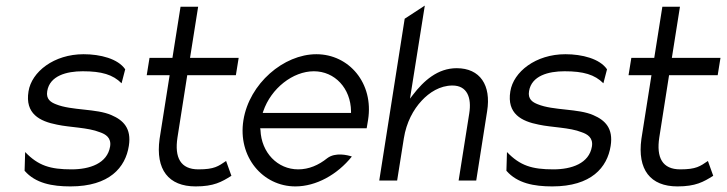

<svg xmlns="http://www.w3.org/2000/svg" viewBox="-20 -656 2602 687"><path d="M184 -210C230 -200 295 -200 337 -183C358 -176 379 -163 374 -132C364 -71 301 -50 236 -50C160 -50 117 -63 70 -112L68 -45C107 0 167 11 232 11C372 11 429 -57 441 -134C451 -197 421 -226 379 -244C325 -268 236 -260 180 -283C162 -290 144 -301 149 -330C158 -385 218 -401 276 -401C344 -401 384 -389 415 -358L428 -408C402 -446 339 -462 279 -462C173 -462 93 -399 82 -329C69 -249 122 -222 184 -210Z M587 -387 551 -159C536 -49 583 11 680 11C745 11 773 -5 808 -27L789 -80C761 -61 747 -50 690 -50C626 -50 604 -92 615 -164L650 -387H824L834 -449H660L689 -632H626L597 -449H515L505 -387Z M1037 11C1111 11 1187 -31 1239 -96C1224 -101 1180 -112 1151 -90C1120 -65 1085 -50 1047 -50C973 -50 915 -110 912 -191L911 -197H1292L1297 -227C1318 -358 1229 -462 1112 -462C995 -462 872 -357 851 -226C830 -95 920 11 1037 11ZM922 -258C950 -340 1028 -401 1103 -401C1178 -401 1235 -340 1236 -258V-252H920Z M1401 -10 1425 -161C1434 -218 1459 -264 1489 -296C1516 -325 1554 -350 1599 -350C1652 -350 1668 -306 1659 -250L1621 -10H1684L1723 -258C1738 -351 1698 -412 1614 -412C1546 -412 1496 -367 1457 -316L1447 -303L1500 -636L1428 -589L1337 -10Z M1908 -210C1954 -200 2019 -200 2061 -183C2082 -176 2103 -163 2098 -132C2088 -71 2025 -50 1960 -50C1884 -50 1841 -63 1794 -112L1792 -45C1831 0 1891 11 1956 11C2096 11 2153 -57 2165 -134C2175 -197 2145 -226 2103 -244C2049 -268 1960 -260 1904 -283C1886 -290 1868 -301 1873 -330C1882 -385 1942 -401 2000 -401C2068 -401 2108 -389 2139 -358L2152 -408C2126 -446 2063 -462 2003 -462C1897 -462 1817 -399 1806 -329C1793 -249 1846 -222 1908 -210Z M2311 -387 2275 -159C2260 -49 2307 11 2404 11C2469 11 2497 -5 2532 -27L2513 -80C2485 -61 2471 -50 2414 -50C2350 -50 2328 -92 2339 -164L2374 -387H2548L2558 -449H2384L2413 -632H2350L2321 -449H2239L2229 -387Z"/></svg>

Font: Charger Pro
Style: LitNarObl
Weight: 300
Designer: Jasper
Foundry: Cannot Into Space Fonts
Version: Version 1.09